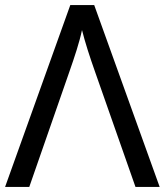

<svg xmlns="http://www.w3.org/2000/svg" viewBox="-20 -734 648 754"><path d="M0 0H95L252 -451C273 -511 292 -568 302 -616C314 -568 332 -512 354 -450L512 0H607L350 -714H256Z"/></svg>

Font: Noto Sans Elbasan
Style: Regular
Weight: 400
Designer: Monotype Design Team
Foundry: Monotype Imaging Inc.
Version: Version 2.004